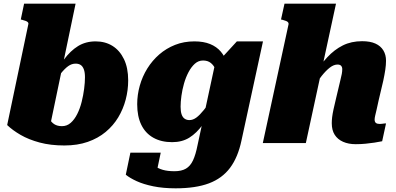

<svg xmlns="http://www.w3.org/2000/svg" viewBox="-20 -778 2153 1044"><path d="M317 -92Q344 -92 364.5 -110Q385 -128 400 -158Q415 -188 424 -224Q433 -260 437.5 -295Q442 -330 442 -358Q442 -384 436 -400.5Q430 -417 419 -424.5Q408 -432 391 -432Q370 -432 351 -418.5Q332 -405 310 -377.5Q288 -350 257 -307L255 -338Q292 -406 327.5 -454Q363 -502 404.5 -527.5Q446 -553 500 -553Q552 -553 591.5 -528.5Q631 -504 654 -456.5Q677 -409 677 -341Q677 -288 663.5 -236.5Q650 -185 623 -140Q596 -95 554.5 -60.5Q513 -26 457 -6.5Q401 13 330 13Q255 13 195.5 -3Q136 -19 92 -44.5Q48 -70 19 -98L134 -646Q136 -652 132 -656.5Q128 -661 120.5 -664Q113 -667 101 -670L93 -672L111 -758H391L248 -73Q235 -83 227.5 -95.5Q220 -108 218 -121.5Q216 -135 219.5 -148.5Q223 -162 233 -175Q240 -150 249.5 -131.5Q259 -113 275.5 -102.5Q292 -92 317 -92Z M1054 12 1149 -429 1156 -431 1268 -553H1410L1293 -14Q1274 77 1231 134.5Q1188 192 1116 219Q1044 246 935 246Q867 246 813.5 235Q760 224 723 207Q686 190 664 172L689 52H854L826 185Q812 183 804 172Q796 161 793.5 147.5Q791 134 793 122Q795 110 801 104Q810 115 825 126.5Q840 138 865.5 145.5Q891 153 929 153Q967 153 991 139Q1015 125 1029.5 94Q1044 63 1054 12ZM1227 -358 1168 -348Q1162 -377 1152.5 -399.5Q1143 -422 1126.5 -435.5Q1110 -449 1084 -449Q1059 -449 1039.5 -431.5Q1020 -414 1005 -385.5Q990 -357 980.5 -323.5Q971 -290 966.5 -257Q962 -224 962 -198Q962 -172 967.5 -156Q973 -140 984 -132.5Q995 -125 1010 -125Q1029 -125 1047.5 -138.5Q1066 -152 1088.5 -180Q1111 -208 1142 -252L1156 -216Q1117 -148 1083 -101Q1049 -54 1009.5 -29.5Q970 -5 916 -5Q857 -5 814 -29Q771 -53 748.5 -99Q726 -145 726 -211Q726 -262 740 -312Q754 -362 781 -405.5Q808 -449 846 -482Q884 -515 932 -534Q980 -553 1037 -553Q1087 -553 1122.5 -538.5Q1158 -524 1180.5 -497.5Q1203 -471 1214 -435.5Q1225 -400 1227 -358Z M1409 0H1643L1807 -758H1527L1508 -672L1517 -670Q1528 -667 1535.5 -664Q1543 -661 1546.5 -656.5Q1550 -652 1549 -646ZM2039 -233 2064 -339Q2071 -372 2075 -398.5Q2079 -425 2079 -448Q2079 -480 2064.5 -504Q2050 -528 2021.5 -541Q1993 -554 1949 -554Q1890 -554 1844 -531Q1798 -508 1759.5 -466.5Q1721 -425 1683 -368L1682 -298Q1706 -336 1729 -365Q1752 -394 1773.5 -410.5Q1795 -427 1815 -427Q1829 -427 1835 -420Q1841 -413 1841 -402Q1841 -390 1838.5 -376Q1836 -362 1831 -343L1808 -246Q1799 -209 1793.5 -183.5Q1788 -158 1786 -140.5Q1784 -123 1784 -108Q1784 -70 1800 -45Q1816 -20 1845.5 -7Q1875 6 1914 6Q1942 6 1967.5 3.5Q1993 1 2016 -2.5Q2039 -6 2058 -10L2079 -107Q2075 -107 2069.5 -106.5Q2064 -106 2058 -105Q2052 -104 2045 -104Q2031 -104 2024 -109.5Q2017 -115 2017 -128Q2017 -136 2020 -149Q2023 -162 2028 -183Q2033 -204 2039 -233Z"/></svg>

Font: Roboto Serif Black
Style: Italic
Weight: 900
Italic angle: -10°
Version: Version 1.008